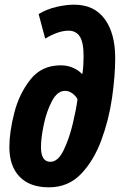

<svg xmlns="http://www.w3.org/2000/svg" viewBox="-20 -790 512 820"><path d="M472 -542Q472 -648 427 -709Q382 -770 297 -770Q262 -770 221 -760.5Q180 -751 145 -730L173 -625Q229 -659 273 -659Q304 -659 320.5 -634.5Q337 -610 337 -550Q337 -533 336 -514Q335 -495 332 -475H329Q317 -489 293 -500Q269 -511 239 -511Q158 -511 110 -450.5Q62 -390 41 -308Q20 -226 20 -162Q20 -81 63.5 -35.5Q107 10 189 10Q271 10 325.5 -46.5Q380 -103 412.5 -190.5Q445 -278 458.5 -372Q472 -466 472 -542ZM155 -162Q155 -201 167 -258Q179 -315 202 -358.5Q225 -402 258 -402Q275 -402 290 -390.5Q305 -379 311 -366Q306 -326 291 -262.5Q276 -199 252 -149Q228 -99 195 -99Q155 -99 155 -162Z"/></svg>

Font: Noto Sans UI Condensed ExtraBold
Style: Italic
Weight: 800
Width: 3
Designer: Monotype Design Team
Foundry: Monotype Imaging Inc.
Version: 1.001